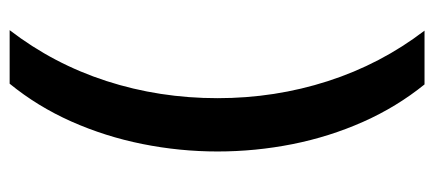

<svg xmlns="http://www.w3.org/2000/svg" viewBox="-271 -509 900 398"><g transform="rotate(-90 179.0 -310.0)"><path d="M203 120Q156.5 62.5 125.5 -7.2Q94.5 -77 79.2 -153.8Q64 -230.5 64 -309Q64 -387.5 79.5 -464.8Q95 -542 126.2 -612.2Q157.5 -682.5 204.5 -740H315.5Q245.5 -649 210 -539.2Q174.5 -429.5 174.5 -309Q174.5 -190 209.8 -80.5Q245 29 314.5 120Z"/></g></svg>

Font: Encode Sans SC SemiExpanded Medium
Style: Regular
Weight: 500
Width: 6
Designer: Multiple Designers
Foundry: Impallari Type
Version: Version 3.002